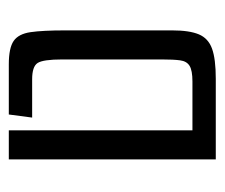

<svg xmlns="http://www.w3.org/2000/svg" viewBox="-57 -453 510 436"><g transform="rotate(90 198.0 -235.0)"><path d="M126 0Q89 0 73 -11Q57 -22 53 -49.5Q49 -77 49 -128V-371Q49 -410 58 -431.5Q67 -453 90.5 -461.5Q114 -470 159 -470H342V0H276V-417H165Q140 -417 129.5 -410.5Q119 -404 117 -389Q115 -374 115 -348V-121Q115 -78 123 -65.5Q131 -53 160 -53H247L240 0Z"/></g></svg>

Font: Smooch Sans Medium
Style: Regular
Weight: 500
Designer: Robert E. Leuschke
Foundry: Robert E. Leuschke
Version: Version 1.010; ttfautohint (v1.8.3)